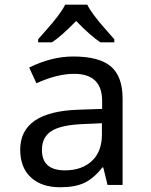

<svg xmlns="http://www.w3.org/2000/svg" viewBox="-20 -786 640 816"><path d="M437 0 418.9 -74.2H415Q377.4 -26.9 337.9 -8.5Q298.3 9.8 235.8 9.8Q156.2 9.8 111.1 -32.2Q65.9 -74.2 65.9 -149.9Q65.9 -312 314.9 -319.8L414.1 -323.2V-356.9Q414.1 -472.2 294.9 -472.2Q223.1 -472.2 134.8 -432.1L104 -499Q199.7 -545.9 291 -545.9Q401.9 -545.9 451.4 -503.4Q501 -460.9 501 -367.2V0ZM413.1 -262.2 334 -258.8Q238.3 -254.9 198.2 -228.8Q158.2 -202.6 158.2 -148.9Q158.2 -62 255.9 -62Q327.6 -62 370.4 -101.8Q413.1 -141.6 413.1 -213.9ZM465.8 -606H406.7Q365.2 -633.3 303.7 -696.8Q238.8 -630.4 200.7 -606H142.1V-619.1Q154.3 -633.3 170.9 -651.9Q238.8 -727.5 256.8 -766.1H351.1Q369.1 -727.5 437 -651.9L465.8 -619.1Z"/></svg>

Font: Noto Mono
Style: Regular
Weight: 400
Designer: Monotype Design Team
Foundry: Monotype Imaging Inc.
Version: Version 1.00